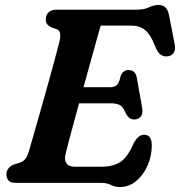

<svg xmlns="http://www.w3.org/2000/svg" viewBox="-20 -739 728 776"><path d="M387.5 0H43.5Q21.5 0 13.8 -10Q6 -20 6 -34.5Q6 -48.5 14.5 -58.8Q23 -69 35.5 -74L60 -81.5Q73.5 -86 81.5 -95.5Q89.5 -105 96.5 -127Q99.5 -137 108.2 -167.2Q117 -197.5 129.2 -240.5Q141.5 -283.5 155.2 -332Q169 -380.5 181.8 -427.2Q194.5 -474 204.8 -511.8Q215 -549.5 220 -570Q225.5 -594 222.5 -605.5Q219.5 -617 209.5 -621L189 -628Q179.5 -632 172.2 -639.2Q165 -646.5 165 -660Q165 -678 176.2 -689Q187.5 -700 209 -700H534Q562.5 -700 582.2 -709.5Q602 -719 621.5 -719Q655.5 -719 663 -678L686.5 -558Q690 -537.5 682 -525.5Q674 -513.5 659 -511.5Q641 -509 628.2 -518.8Q615.5 -528.5 605.5 -556Q588 -600 566 -617.8Q544 -635.5 511 -635.5H387Q380 -611.5 369 -572.2Q358 -533 344.8 -485Q331.5 -437 317.5 -386.5H425Q443 -386.5 452.5 -395.5Q462 -404.5 468 -433Q478 -456 499 -456Q514.5 -456 522.8 -447.2Q531 -438.5 533 -424L555 -300.5Q558 -277.5 548.2 -266.8Q538.5 -256 523 -256Q510.5 -256 502 -263.2Q493.5 -270.5 488 -281.5Q477.5 -307.5 464.2 -314.5Q451 -321.5 426 -321.5H299.5Q279.5 -248.5 264 -190.5Q248.5 -132.5 244.5 -114Q239.5 -91.5 249 -78.2Q258.5 -65 284.5 -65H387Q437.5 -65 466.8 -84.5Q496 -104 519.5 -158.5Q538.5 -194.5 562.5 -194.5Q593.5 -194.5 593.5 -151.5Q593.5 -108.5 576.5 -70Q559.5 -31.5 530.2 -7.2Q501 17 464.5 17Q445.5 17 428.5 8.5Q411.5 0 387.5 0Z"/></svg>

Font: Fraunces 9pt SuperSoft SemiBold
Style: Italic
Weight: 600
Italic angle: -16°
Version: Version 1.000;[0bf87f6ff]